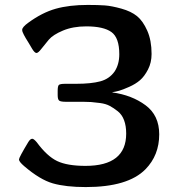

<svg xmlns="http://www.w3.org/2000/svg" viewBox="-20 -737 712 779"><path d="M57 -90Q57 -98 95 -161Q103 -174 111 -174Q117 -174 129 -160Q171 -103 212 -83.5Q253 -64 327 -64Q492 -64 492 -195Q492 -226 483.5 -249Q475 -272 458 -285.5Q441 -299 425 -307.5Q409 -316 386 -319Q363 -322 350 -323Q337 -324 318 -324H248Q227 -324 220.5 -328.5Q214 -333 214 -351V-368Q214 -387 218.5 -392Q223 -397 245 -397H289Q350 -397 387 -407Q424 -417 445 -447Q464 -476 464 -517Q464 -584 432 -607Q400 -630 330 -630Q276 -630 235.5 -613Q195 -596 178 -576Q161 -556 148 -539Q135 -522 128 -522Q121 -522 111 -538Q105 -549 96.5 -562.5Q88 -576 84.5 -582Q81 -588 77 -595.5Q73 -603 71.5 -607.5Q70 -612 70 -616Q70 -627 95 -645Q151 -686 206 -701.5Q261 -717 336 -717Q378 -717 405.5 -715Q433 -713 472.5 -702Q512 -691 536 -671.5Q560 -652 577.5 -612.5Q595 -573 595 -518Q595 -483 580.5 -455Q566 -427 548 -411.5Q530 -396 504 -384.5Q478 -373 464 -369Q450 -365 436 -363V-362Q515 -351 570.5 -310Q626 -269 626 -192Q626 -107 570 -50Q499 22 328 22Q247 22 194.5 7Q142 -8 78 -63Q57 -81 57 -90Z"/></svg>

Font: CMU Sans Serif
Style: Bold
Weight: 700
Version: Version 0.7.0